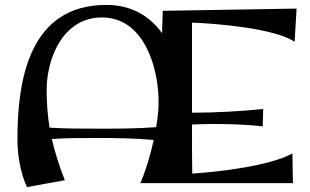

<svg xmlns="http://www.w3.org/2000/svg" viewBox="-20 -746 1263 782"><path d="M1052 -302C964 -293 856 -287 767 -287H762V-654C863 -650 1097 -631 1180 -576L1188 -711L643 -702L640 -611C590 -680 516 -726 413 -726C99 -726 51 -420 51 -180C51 -58 90 16 90 16L244 -12C221 -70 204 -125 191 -180C252 -184 313 -184 373 -184C449 -184 529 -183 606 -176C592 -111 572 -47 552 0H1173L1171 -121C1078 -70 871 -46 763 -39C762 -101 762 -156 762 -239C791 -240 820 -241 849 -241C909 -241 990 -239 1050 -231ZM170 -379C170 -511 238 -675 395 -675C568 -675 626 -469 626 -330C626 -300 622 -265 616 -228C536 -222 456 -222 378 -222C312 -222 247 -222 182 -226C174 -275 170 -325 170 -379Z"/></svg>

Font: Original Surfer
Style: Regular
Weight: 400
Designer: Astigmatic (AOETI)
Foundry: Astigmatic (AOETI)
Version: Version 1.001